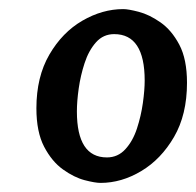

<svg xmlns="http://www.w3.org/2000/svg" viewBox="-20 -994 431 422"><path d="M201 -592Q189 -592 166 -598Q143 -604 118.5 -621.5Q94 -639 77 -671.5Q60 -704 60 -756Q60 -825 88.5 -874Q117 -923 161 -948.5Q205 -974 251 -974Q262 -974 285 -968Q308 -962 332.5 -945Q357 -928 374 -896Q391 -864 391 -812Q391 -742 362.5 -693Q334 -644 290.5 -618Q247 -592 201 -592ZM215 -648Q239 -648 255.5 -666Q272 -684 281 -711.5Q290 -739 294 -767.5Q298 -796 298 -817Q298 -919 231 -919Q207 -919 191 -901Q175 -883 166 -855.5Q157 -828 153 -799.5Q149 -771 149 -749Q149 -648 215 -648Z"/></svg>

Font: Paprika
Style: Regular
Weight: 400
Designer: Eduardo Rodriguez Tunni
Foundry: Eduardo Rodriguez Tunni
Version: Version 1.010; ttfautohint (v1.8.3)